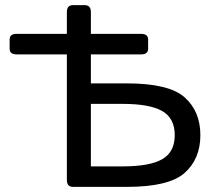

<svg xmlns="http://www.w3.org/2000/svg" viewBox="-20 -730 847 750"><path d="M44.4 -517.6Q17.6 -517.6 17.6 -539.6V-575.7Q17.6 -597.7 44.4 -597.7H241.2V-683.1Q241.2 -710 265.6 -710H310.5Q335 -710 335 -683.1V-597.7H531.7Q558.6 -597.7 558.6 -575.7V-539.6Q558.6 -517.6 531.7 -517.6H335V-404.3H475.6Q640.1 -404.3 701.4 -349.6Q762.7 -294.9 762.7 -202.1Q762.7 -109.4 701.4 -54.7Q640.1 0 475.6 0H265.6Q241.2 0 241.2 -26.9V-517.6ZM335 -80.1H460Q564.9 -80.1 613.8 -108.2Q662.6 -136.2 662.6 -202.1Q662.6 -268.1 613.8 -296.1Q564.9 -324.2 460 -324.2H335Z"/></svg>

Font: Istok Web
Style: Regular
Weight: 400
Designer: Andrey V. Panov
Foundry: Andrey V. Panov
Version: Version 1.0.2g